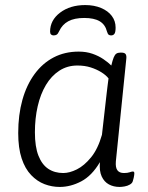

<svg xmlns="http://www.w3.org/2000/svg" viewBox="-20 -733 585 759"><path d="M216 6Q185 6 156 -5Q127 -16 103 -41Q79 -66 65.5 -107Q52 -148 52 -207Q52 -279 68.5 -338Q85 -397 116.5 -440Q148 -483 192 -506Q236 -529 291 -529Q321 -529 345.5 -520.5Q370 -512 389 -499Q408 -486 420 -474Q425 -495 429.5 -506Q434 -517 440 -521Q446 -525 456 -525H460Q473 -525 477 -518.5Q481 -512 479 -498L438 -95Q436 -71 444 -60Q452 -49 470 -49Q484 -49 492.5 -52Q501 -55 505 -55Q508 -55 509.5 -53.5Q511 -52 511 -48Q511 -46 510.5 -41Q510 -36 508.5 -30Q507 -24 505 -17Q503 -9 493.5 -3.5Q484 2 472.5 4Q461 6 453 6Q429 6 410.5 -4Q392 -14 382 -35.5Q372 -57 375 -92Q343 -38 301 -16Q259 6 216 6ZM230 -49Q255 -49 284 -63.5Q313 -78 340 -111Q367 -144 383 -200L402 -367Q404 -381 405.5 -396Q407 -411 409 -423Q399 -436 380.5 -447.5Q362 -459 338.5 -466.5Q315 -474 286 -474Q246 -474 214.5 -453.5Q183 -433 161.5 -397Q140 -361 129 -313Q118 -265 118 -210Q118 -153 132 -117.5Q146 -82 171 -65.5Q196 -49 230 -49ZM317 -713Q352 -713 379.5 -701.5Q407 -690 422 -670Q437 -650 437 -624Q437 -606 432.5 -599.5Q428 -593 419 -593Q414 -593 410 -595.5Q406 -598 403 -608Q396 -636 374 -649Q352 -662 313 -662Q274 -662 250 -649Q226 -636 214 -610Q209 -599 204 -596Q199 -593 192 -593Q186 -593 182 -596.5Q178 -600 178 -608Q178 -653 217.5 -683Q257 -713 317 -713Z"/></svg>

Font: Asap Light
Style: Italic
Weight: 300
Italic angle: -6°
Designer: Pablo Cosgaya
Foundry: Omnibus-Type
Version: Version 3.001